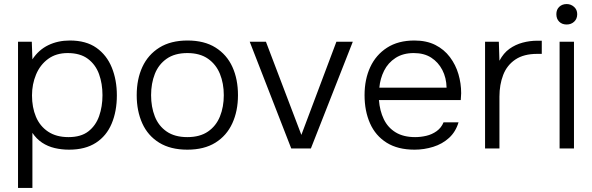

<svg xmlns="http://www.w3.org/2000/svg" viewBox="-20 -733 2923 948"><path d="M69 195V-527H137L140 -440Q171 -487 218.5 -510Q266 -533 325 -533Q405 -533 456 -497Q507 -461 532 -399.5Q557 -338 557 -262Q557 -184 531.5 -123Q506 -62 453.5 -28Q401 6 321 6Q284 6 250 -2Q216 -10 188 -28.5Q160 -47 140 -77V195ZM318 -56Q380 -56 416.5 -84.5Q453 -113 469.5 -160Q486 -207 486 -263Q486 -320 469 -367Q452 -414 414 -442.5Q376 -471 314 -471Q257 -471 217.5 -442Q178 -413 158 -365Q138 -317 138 -262Q138 -203 157.5 -156.5Q177 -110 217.5 -83Q258 -56 318 -56Z M905 6Q822 6 766 -28.5Q710 -63 682.5 -124Q655 -185 655 -263Q655 -342 683 -402.5Q711 -463 767 -498Q823 -533 906 -533Q989 -533 1044.5 -498Q1100 -463 1127.5 -402.5Q1155 -342 1155 -263Q1155 -185 1127 -124Q1099 -63 1043.5 -28.5Q988 6 905 6ZM905 -56Q967 -56 1007 -83.5Q1047 -111 1066 -158Q1085 -205 1085 -263Q1085 -321 1066 -368Q1047 -415 1007 -443Q967 -471 905 -471Q843 -471 803 -443Q763 -415 744.5 -368Q726 -321 726 -263Q726 -205 744.5 -158Q763 -111 803 -83.5Q843 -56 905 -56Z M1418 0 1213 -527H1293L1468 -67L1641 -527H1722L1515 0Z M2027 6Q1944 6 1889 -28.5Q1834 -63 1807 -124Q1780 -185 1780 -263Q1780 -341 1808 -401.5Q1836 -462 1891 -497.5Q1946 -533 2026 -533Q2086 -533 2129.5 -511Q2173 -489 2201.5 -451Q2230 -413 2243.5 -367Q2257 -321 2257 -273Q2256 -264 2256 -255.5Q2256 -247 2255 -239H1851Q1855 -186 1875 -144.5Q1895 -103 1933.5 -79.5Q1972 -56 2030 -56Q2057 -56 2085 -62.5Q2113 -69 2136 -85.5Q2159 -102 2170 -129H2244Q2230 -82 2197 -52Q2164 -22 2119 -8Q2074 6 2027 6ZM1853 -300H2185Q2184 -349 2164 -387.5Q2144 -426 2109 -448.5Q2074 -471 2023 -471Q1970 -471 1933 -447Q1896 -423 1876.5 -384Q1857 -345 1853 -300Z M2375 0V-527H2443L2446 -433Q2466 -471 2495.5 -492Q2525 -513 2560.5 -522.5Q2596 -532 2633 -532Q2639 -532 2644 -532Q2649 -532 2655 -532V-467H2632Q2566 -467 2524.5 -439Q2483 -411 2464.5 -363Q2446 -315 2446 -256V0Z M2743 0V-527H2814V0ZM2778 -612Q2755 -612 2741 -626Q2727 -640 2727 -663Q2727 -686 2741.5 -699.5Q2756 -713 2778 -713Q2799 -713 2814.5 -699Q2830 -685 2830 -663Q2830 -640 2815 -626Q2800 -612 2778 -612Z"/></svg>

Font: Onest Light
Style: Regular
Weight: 300
Designer: Dmitri Voloshin, Andrey Kudryavtsev
Foundry: Dmitri Voloshin, Andrey Kudryavtsev
Version: Version 1.000;gftools[0.9.33]